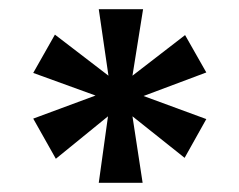

<svg xmlns="http://www.w3.org/2000/svg" viewBox="-20 -756 518 416"><path d="M267 -592 381 -680 427 -599 291 -548 427 -498 380 -414 267 -504 289 -360H194L214 -504L101 -412L52 -499L187 -549L52 -598L99 -681L215 -592L194 -736H290Z"/></svg>

Font: Albert Sans SemiBold
Style: Regular
Weight: 600
Designer: Andreas Rasmussen
Foundry: a.Foundry
Version: Version 1.025